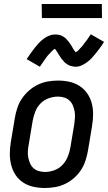

<svg xmlns="http://www.w3.org/2000/svg" viewBox="-20 -930 540 958"><path d="M204 8Q175 8 147 2Q119 -4 96 -19Q73 -34 58 -56.5Q43 -79 36 -106Q29 -133 29 -162Q29 -191 34 -221L54 -341Q58 -365 66 -390Q74 -415 89 -437.5Q104 -460 124.5 -478Q145 -496 169 -507.5Q193 -519 218.5 -523.5Q244 -528 269 -528Q298 -528 326 -522Q354 -516 377 -501Q400 -486 415.5 -463.5Q431 -441 438 -414Q445 -387 444.5 -358Q444 -329 439 -299L419 -179Q415 -155 407 -130Q399 -105 384.5 -82.5Q370 -60 349.5 -42Q329 -24 305 -12.5Q281 -1 255 3.5Q229 8 204 8ZM205 -72Q228 -72 251 -80.5Q274 -89 291 -106.5Q308 -124 317.5 -147Q327 -170 331 -193L351 -313Q353 -329 354 -345Q355 -361 352 -376Q349 -391 343 -405Q337 -419 326 -429Q315 -439 300 -443.5Q285 -448 269 -448Q246 -448 222.5 -439.5Q199 -431 182 -413.5Q165 -396 156 -373Q147 -350 143 -327L123 -207Q120 -191 119 -175Q118 -159 121 -144Q124 -129 130 -115Q136 -101 147 -91Q158 -81 173.5 -76.5Q189 -72 205 -72ZM179 -597 113 -635Q124 -652 135 -667Q146 -682 155.5 -694Q165 -706 174.5 -716Q184 -726 197 -736Q210 -746 225 -752Q240 -758 255 -758Q260 -758 265 -757.5Q270 -757 275 -756Q280 -755 284 -753.5Q288 -752 292 -749.5Q296 -747 300 -744.5Q304 -742 307.5 -739Q311 -736 313.5 -732.5Q316 -729 319.5 -725.5Q323 -722 325.5 -718Q328 -714 330.5 -710.5Q333 -707 335.5 -703.5Q338 -700 339.5 -696.5Q341 -693 344.5 -687.5Q348 -682 350.5 -678.5Q353 -675 356 -671.5Q359 -668 359 -667H355L359 -670Q363 -672 366 -674.5Q369 -677 372 -680Q375 -683 376.5 -685Q378 -687 380 -689Q382 -691 384 -693Q386 -695 388.5 -697.5Q391 -700 392.5 -702.5Q394 -705 396.5 -708Q399 -711 401 -714Q403 -717 406 -720.5Q409 -724 411.5 -727.5Q414 -731 416.5 -734.5Q419 -738 421.5 -742Q424 -746 427.5 -750.5Q431 -755 433 -759L499 -721Q488 -703 477 -688.5Q466 -674 456.5 -662Q447 -650 437.5 -640Q428 -630 415 -620Q402 -610 387 -603.5Q372 -597 357 -597Q352 -597 347 -598Q342 -599 337 -600Q332 -601 328 -602.5Q324 -604 320 -606.5Q316 -609 312 -611.5Q308 -614 304.5 -617Q301 -620 298.5 -623.5Q296 -627 292.5 -630.5Q289 -634 286.5 -637.5Q284 -641 281.5 -645Q279 -649 276.5 -652.5Q274 -656 272 -659.5Q270 -663 267 -668Q264 -673 261 -677Q258 -681 255.5 -684.5Q253 -688 253 -689H257Q257 -688 253 -686Q249 -684 246 -681.5Q243 -679 240 -676Q237 -673 235 -671Q233 -669 231.5 -667Q230 -665 228 -663Q226 -661 223.5 -658.5Q221 -656 219 -653.5Q217 -651 214.5 -648Q212 -645 210 -642Q208 -639 205.5 -635.5Q203 -632 200.5 -628.5Q198 -625 195.5 -621.5Q193 -618 190.5 -614Q188 -610 184.5 -605.5Q181 -601 179 -597ZM189 -840 188 -910H488L489 -840Z"/></svg>

Font: Iosevka Term Curly Md Obl
Style: Regular
Weight: 500
Italic angle: -9°
Designer: Belleve Invis
Foundry: Belleve Invis
Version: Version 32.3.0